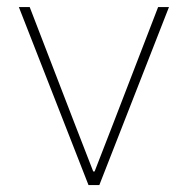

<svg xmlns="http://www.w3.org/2000/svg" viewBox="-20 -532 540 552"><path d="M234.4 0 34.2 -511.7H65.4L193.4 -179.7L248 -39.1H252L306.6 -179.7L434.6 -511.7H465.8L265.6 0Z"/></svg>

Font: Reddit Sans ExtraLight
Style: Regular
Weight: 250
Designer: Stephen Hutchings
Foundry: Reddit
Version: Version 1.014